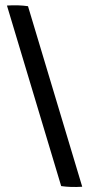

<svg xmlns="http://www.w3.org/2000/svg" viewBox="-20 -622 344 740"><path d="M296.9 97.7 87.9 -598.1Q51.3 -603.5 6.8 -600.6L215.8 95.2Q252.4 100.6 296.9 97.7Z"/></svg>

Font: Markazi Text
Style: Regular
Weight: 400
Designer: Borna Izadpanah (Arabic designer), Fiona Ross (Arabic design director) and Florian Runge (Latin designer)
Foundry: Borna Izadpanah and Florian Runge
Version: Version 1.000